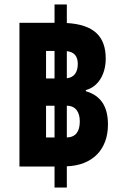

<svg xmlns="http://www.w3.org/2000/svg" viewBox="-20 -780 562 859"><path d="M67 -35H224V59H279V-36C393 -40 463 -110 463 -223C463 -306 429 -353 364 -372V-377C418 -391 453 -446 453 -518C453 -618 399 -670 279 -677V-760H224V-678H67ZM186 -429V-552H224V-429ZM328 -494C328 -456 311 -433 279 -430V-551C312 -548 328 -528 328 -494ZM186 -165V-307H224V-165ZM337 -237C337 -192 319 -166 279 -165V-307C318 -307 337 -279 337 -237Z"/></svg>

Font: Noto Sans Thai Looped Condensed Black
Style: Regular
Weight: 900
Width: 3
Designer: Sasikarn Vongin, Ben Mitchell
Foundry: The Fontpad Ltd
Version: Version 1.001